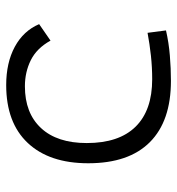

<svg xmlns="http://www.w3.org/2000/svg" viewBox="4 -572 577 626"><g transform="rotate(-90 293.0 -258.5)"><path d="M342.8 9.8Q211.9 9.8 143.1 -58.8Q74.2 -127.4 74.2 -259.8Q74.2 -386.7 140.4 -457Q206.5 -527.3 329.1 -527.3Q401.9 -527.3 453.9 -499.3Q505.9 -471.2 527.8 -419.9L474.1 -382.8Q449.2 -427.7 410.4 -447Q371.6 -466.3 325.2 -466.3Q237.8 -466.3 189 -413.8Q140.1 -361.3 140.1 -264.6Q140.1 -159.7 193.4 -105.5Q246.6 -51.3 348.1 -51.3Q386.7 -51.3 424.8 -55.4Q462.9 -59.6 499.5 -66.4L507.3 -6.3Q467.3 2.9 425.3 6.3Q383.3 9.8 342.8 9.8Z"/></g></svg>

Font: CaskaydiaMono NF Light
Style: Regular
Weight: 300
Designer: Aaron Bell
Foundry: Saja Typeworks
Version: Version 2111.001; ttfautohint (v1.8.4);Nerd Fonts 3.1.1